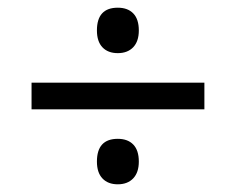

<svg xmlns="http://www.w3.org/2000/svg" viewBox="-20 -602 591 499"><path d="M62 -317.9V-387.2H511.2V-317.9ZM231.9 -182.1Q231.9 -241.2 286.1 -241.2Q312 -241.2 326.4 -226.3Q340.8 -211.4 340.8 -182.1Q340.8 -153.8 326.2 -138.4Q311.5 -123 286.1 -123Q260.7 -123 246.3 -138.2Q231.9 -153.3 231.9 -182.1ZM231.9 -522.9Q231.9 -582 286.1 -582Q312 -582 326.4 -567.1Q340.8 -552.2 340.8 -522.9Q340.8 -494.6 326.2 -479.2Q311.5 -463.9 286.1 -463.9Q260.7 -463.9 246.3 -479Q231.9 -494.1 231.9 -522.9Z"/></svg>

Font: CAA NEO Sans
Style: Italic
Weight: 400
Italic angle: -12°
Version: Version 1.10